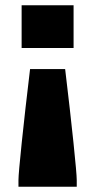

<svg xmlns="http://www.w3.org/2000/svg" viewBox="-20 -530 363 728"><path d="M62 -348V-510H259V-348ZM94 -268H227Q246 -110 258.5 10Q271 130 271 153V178H50V153Q50 130 62.5 10Q75 -110 94 -268Z"/></svg>

Font: Saira Semi Condensed Black
Style: Regular
Weight: 900
Width: 4
Designer: Hector Gatti with collaboration of the Omnibus-Type team
Foundry: Omnibus-Type
Version: Version 1.001; ttfautohint (v1.8)